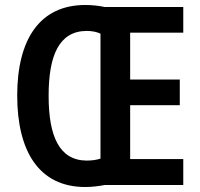

<svg xmlns="http://www.w3.org/2000/svg" viewBox="-20 -742 802 770"><path d="M322 -722C138 -722 49 -582 49 -359C49 -136 136 8 322 8C351 8 378 4 400 0H715V-104H502V-320H701V-423H502V-611H715V-714H399C377 -719 349 -722 322 -722ZM327 -618C349 -618 369 -614 383 -607V-106C369 -101 349 -98 327 -98C218 -99 175 -195 175 -358C175 -520 217 -617 327 -618Z"/></svg>

Font: Noto Sans Ethiopic Cond SemBd
Style: Regular
Weight: 600
Width: 3
Designer: Monotype Design Team
Foundry: Monotype Imaging Inc.
Version: Version 2.102